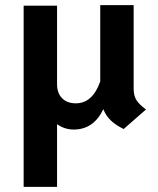

<svg xmlns="http://www.w3.org/2000/svg" viewBox="-20 -492 613 747"><path d="M548 -66 461 10Q429 -6 410.5 -24Q392 -42 382 -67Q344 12 267 12Q231 12 202 -9V235H72V-470H202V-164Q202 -130 221.5 -110Q241 -90 275 -90Q340 -90 370 -175V-472H500V-147Q500 -120 510.5 -103Q521 -86 548 -66Z"/></svg>

Font: KoHo
Style: Bold
Weight: 700
Designer: Cadson Demak & Katatrad Team
Foundry: Cadson Demak Co.,Ltd.
Version: Version 1.000; ttfautohint (v1.6)